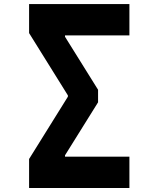

<svg xmlns="http://www.w3.org/2000/svg" viewBox="-20 -937 707 957"><path d="M318.4 -461.6 125 -772.1V-916.7H625V-760.4H304V-753.9L468.8 -489.6V-427.1L304 -162.8V-156.2H625V0H125V-144.5L318.4 -455.1Z"/></svg>

Font: Monoid
Style: Bold
Weight: 700
Width: 4
Designer: Andreas Larsen (@larsenwork)
Version: Version 0.61